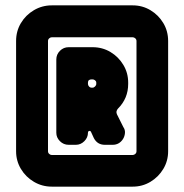

<svg xmlns="http://www.w3.org/2000/svg" viewBox="-20 -696 687 716"><path d="M607 -132Q607 -96 589 -66Q571 -36 541 -18Q511 0 475 0H173Q137 0 106.5 -18Q76 -36 58 -66Q40 -96 40 -132V-543Q40 -580 58 -610Q76 -640 106.5 -658Q137 -676 173 -676H475Q511 -676 541 -658Q571 -640 589 -610Q607 -580 607 -543ZM489 -132V-543Q489 -549 484.5 -553Q480 -557 475 -557H173Q168 -557 163.5 -553Q159 -549 159 -543V-132Q159 -126 163.5 -122Q168 -118 173 -118H475Q480 -118 484.5 -122Q489 -126 489 -132ZM458 -383Q458 -329 420 -291Q411 -281 416 -270L440 -222Q447 -212 446 -200Q445 -188 439 -178Q425 -156 400 -156H371Q343 -156 330 -181L319 -205Q316 -209 312 -207.5Q308 -206 308 -201Q308 -183 294.5 -169.5Q281 -156 263 -156H236Q217 -156 203.5 -169.5Q190 -183 190 -201V-474Q190 -493 203.5 -506.5Q217 -520 236 -520H325Q362 -520 392 -502Q422 -484 440 -454Q458 -424 458 -388ZM339 -383V-388Q339 -393 334.5 -396.5Q330 -400 325 -400H322Q308 -400 308 -388V-383Q308 -378 312 -373.5Q316 -369 322 -369H325Q330 -369 334.5 -373.5Q339 -378 339 -383Z"/></svg>

Font: Monomaniac One
Style: Regular
Weight: 400
Version: Version 1.000; ttfautohint (v1.8.3)